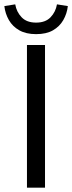

<svg xmlns="http://www.w3.org/2000/svg" viewBox="-34 -863 332 883"><path d="M90 0V-656H173V0ZM132 -706Q86 -706 55 -723.5Q24 -741 7 -770.5Q-10 -800 -14 -835L36 -843Q42 -808 65.5 -783.5Q89 -759 132 -759Q175 -759 198.5 -783.5Q222 -808 228 -843L278 -835Q274 -800 257 -770.5Q240 -741 209.5 -723.5Q179 -706 132 -706Z"/></svg>

Font: Source Sans 3
Style: Regular
Weight: 400
Designer: Paul D. Hunt
Foundry: Adobe
Version: Version 3.046;hotconv 1.0.118;makeotfexe 2.5.65603